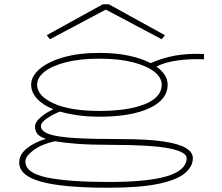

<svg xmlns="http://www.w3.org/2000/svg" viewBox="-20 -708 1040 900"><path d="M446 -161Q392 -161 345.5 -167.5Q299 -174 261 -185Q228 -172 200 -153Q172 -134 172 -117Q172 -93 210 -79.5Q248 -66 331 -61Q414 -56 548 -56Q672 -56 745.5 -45Q819 -34 851.5 -14Q884 6 884 33Q884 73 846 104.5Q808 136 721 154Q634 172 488 172Q274 172 172 143.5Q70 115 70 54Q70 16 106.5 -13Q143 -42 195 -57Q161 -69 152.5 -84Q144 -99 144 -113Q144 -135 169 -157Q194 -179 230 -196Q180 -216 153 -246Q126 -276 126 -311Q126 -350 165 -384Q204 -418 276 -439Q348 -460 446 -460Q523 -460 584 -447Q645 -434 686 -412Q740 -436 798.5 -447Q857 -458 936 -455V-430Q875 -433 815 -425Q755 -417 713 -396Q766 -358 766 -311Q766 -241 680.5 -201Q595 -161 446 -161ZM446 -188Q581 -188 659.5 -220Q738 -252 738 -311Q738 -345 702.5 -372.5Q667 -400 601.5 -416.5Q536 -433 446 -433Q356 -433 290.5 -416.5Q225 -400 189.5 -372.5Q154 -345 154 -311Q154 -258 232 -223Q310 -188 446 -188ZM99 49Q99 103 200 124Q301 145 490 145Q672 145 762 118Q852 91 855 36Q857 4 773 -12.5Q689 -29 502 -29Q405 -29 340.5 -34Q276 -39 237 -46Q175 -32 137 -4Q99 24 99 49ZM214 -524 199 -543 462 -688H490L753 -543L738 -524L476 -663Z"/></svg>

Font: Inconsolata UltraExpanded ExtraLight
Style: Regular
Weight: 200
Width: 9
Monospace: yes
Designer: Raph Levien, Cyreal, Brenton Simpson
Foundry: Raph Levien, Cyreal, Google
Version: Version 3.001; ttfautohint (v1.8.2.53-6de2)